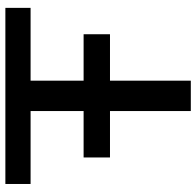

<svg xmlns="http://www.w3.org/2000/svg" viewBox="-28 -712 740 725"><g transform="rotate(-90 342.5 -350.0)"><path d="M109.9 -305.2V-404.8H285.2V-605H9.8V-700.2H674.8V-605H399.9V-404.8H575.2V-305.2H399.9V0H285.2V-305.2Z"/></g></svg>

Font: Copperplate Sans CC Heavy
Style: Regular
Weight: 400
Designer: indestructible type*
Foundry: Cowboy Collective
Version: Version 1.000